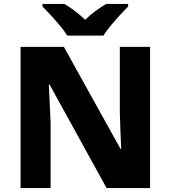

<svg xmlns="http://www.w3.org/2000/svg" viewBox="-20 -951 863 971"><path d="M739 0H519L231 -523H227Q229 -480 231.5 -427.5Q234 -375 236 -330V0H84V-714H303L590 -197H593Q591 -240 589 -289.5Q587 -339 586 -383V-714H739ZM320 -771Q306 -794 283.5 -821Q261 -848 237.5 -873.5Q214 -899 195 -918V-931H306Q333 -915 358.5 -895.5Q384 -876 411 -851Q436 -876 463.5 -896Q491 -916 517 -931H628V-918Q610 -900 586.5 -874.5Q563 -849 540 -821.5Q517 -794 503 -771Z"/></svg>

Font: Noto Sans Myanmar ExtraBold
Style: Regular
Weight: 800
Designer: Monotype Design Team
Foundry: Monotype Imaging Inc.
Version: Version 2.107; ttfautohint (v1.8.4.7-5d5b)